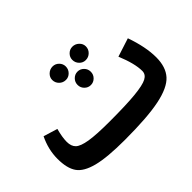

<svg xmlns="http://www.w3.org/2000/svg" viewBox="-114 -912 1210 1210"><g transform="rotate(-45 490.5 -307.0)"><path d="M429 -512Q403 -512 385 -530Q367 -548 367 -573Q367 -597 385.5 -614.5Q404 -632 429 -632Q453 -632 470.5 -614.5Q488 -597 488 -573Q488 -548 470.5 -530Q453 -512 429 -512ZM605 -512Q581 -512 563.5 -530Q546 -548 546 -573Q546 -597 563.5 -614.5Q581 -632 605 -632Q630 -632 648.5 -614.5Q667 -597 667 -573Q667 -548 649 -530Q631 -512 605 -512ZM475.5 -395.5Q458 -413 458 -438Q458 -463 475.5 -480.5Q493 -498 517 -498Q541 -498 558.5 -480.5Q576 -463 576 -438Q576 -413 558.5 -395.5Q541 -378 517 -378Q493 -378 475.5 -395.5ZM890 -422Q932 -303 932 -211Q932 -124 888 -75.5Q844 -27 734.5 -4.5Q625 18 424 18Q267 18 184 -3.5Q101 -25 70 -69.5Q39 -114 39 -198Q39 -281 78 -361L172 -332Q156 -273 156 -233Q156 -193 177.5 -172.5Q199 -152 259 -142Q319 -132 437 -132Q587 -132 667 -140Q747 -148 778 -164.5Q809 -181 809 -212Q809 -278 766 -382Z"/></g></svg>

Font: FiraGO
Style: Bold
Weight: 700
Designer: bBox Type
Foundry: bBox Type GmbH
Version: Version 1.001;PS 001.001;hotconv 1.0.88;makeotf.lib2.5.64775